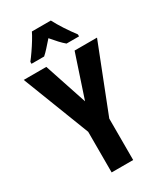

<svg xmlns="http://www.w3.org/2000/svg" viewBox="-228 -1019 942 1105"><g transform="rotate(-30 243.5 -466.0)"><path d="M244 -431 338 -714H487L315 -275V0H172V-270L0 -714H150ZM306 -932Q323 -899 348 -860.5Q373 -822 401 -785V-772H318Q301 -786 282.5 -806Q264 -826 243 -851Q221 -826 202.5 -805.5Q184 -785 169 -772H85V-785Q100 -804 119 -831.5Q138 -859 154.5 -886Q171 -913 180 -932Z"/></g></svg>

Font: Noto Sans Bengali ExtraCondensed
Style: Bold
Weight: 700
Width: 2
Designer: Joana Ranito - Universal Thirst; Jelle Bosma - Monotype Design Team
Foundry: Universal Thirst ehf.
Version: Version 3.000; ttfautohint (v1.8.4.7-5d5b)